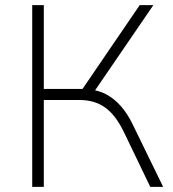

<svg xmlns="http://www.w3.org/2000/svg" viewBox="-20 -725 672 745"><path d="M105 0V-705H150V-380H313L290 -365L522 -705H575L339 -360L325 -378Q363 -375 394 -358Q425 -341 450.5 -311.5Q476 -282 496 -240L613 0H563L462 -210Q430 -277 389 -307Q348 -337 288 -337H150V0Z"/></svg>

Font: Nunito Sans 10pt ExtraLight
Style: Regular
Weight: 250
Designer: Vernon Adams
Foundry: Vernon Adams
Version: Version 3.101;gftools[0.9.27]